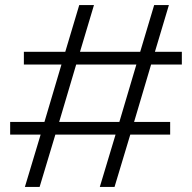

<svg xmlns="http://www.w3.org/2000/svg" viewBox="-20 -648 756 756"><path d="M78 88H136L198 -118H435L373 88H431L493 -118H650V-168H508L575 -394H696V-444H590L645 -628H587L532 -444H295L350 -628H292L237 -444H74V-394H222L155 -168H20V-118H140ZM213 -168 280 -394H517L450 -168Z"/></svg>

Font: Mazius Display
Style: Bold
Weight: 700
Designer: Alberto Casagrande & Collletttivo
Foundry: Collletttivo
Version: Version 2.000;Glyphs 3.2 (3221)